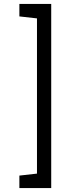

<svg xmlns="http://www.w3.org/2000/svg" viewBox="-20 -837 359 971"><path d="M239 114V-817H78V-754L167 -744V41L78 51V114Z"/></svg>

Font: Advent Pro
Style: Medium
Weight: 500
Designer: Andreas Kalpakidis
Foundry: Andreas Kalpakidis
Version: Version 2.002 2008